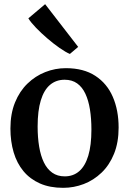

<svg xmlns="http://www.w3.org/2000/svg" viewBox="-20 -890 619 921"><path d="M30 -273.5Q30 -344.5 52 -398.5Q74 -452.5 111.8 -489Q149.5 -525.5 197 -544.2Q244.5 -563 296 -563Q381 -563 437.2 -526.2Q493.5 -489.5 521.2 -425.2Q549 -361 549 -278Q549 -206.5 527 -152.2Q505 -98 467.2 -61.8Q429.5 -25.5 381.8 -7.2Q334 11 283 11Q219 11 171.5 -10Q124 -31 92.5 -69Q61 -107 45.5 -159.2Q30 -211.5 30 -273.5ZM290.5 -44Q331.5 -44 360 -68.8Q388.5 -93.5 403.5 -143.2Q418.5 -193 418.5 -268.5Q418.5 -321 411.5 -364.8Q404.5 -408.5 389.5 -440.5Q374.5 -472.5 350 -490Q325.5 -507.5 290 -507.5Q249 -507.5 220 -483Q191 -458.5 175.8 -408.8Q160.5 -359 160.5 -283Q160.5 -230.5 167.8 -186.8Q175 -143 190.5 -111Q206 -79 230.8 -61.5Q255.5 -44 290.5 -44ZM314.5 -631.5Q294.5 -640 265.8 -660Q237 -680 207 -705.8Q177 -731.5 152.5 -757Q128 -782.5 116 -802L196.5 -870L355 -665L315.5 -631.5Z"/></svg>

Font: Merriweather 36pt SemiBold
Style: Regular
Weight: 600
Version: Version 2.100